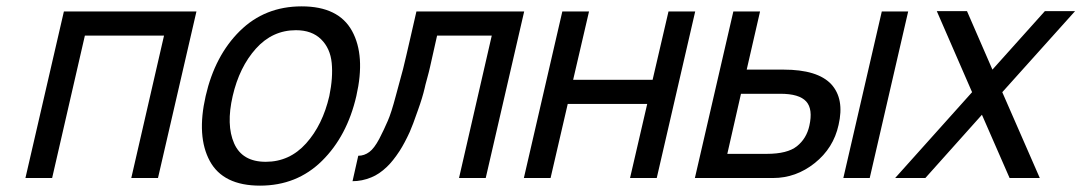

<svg xmlns="http://www.w3.org/2000/svg" viewBox="-20 -560 3402 604"><path d="M181 -524H598L477 0H393L496 -448H247L144 0H60Z M1101 -258Q1072 -132 993 -54Q914 24 798 24Q682 24 640 -53.5Q598 -131 627 -258Q656 -385 734.5 -462.5Q813 -540 929 -540Q1045 -540 1087.5 -462.5Q1130 -385 1101 -258ZM816 -51Q891 -51 943 -109Q995 -167 1016 -258Q1028 -316 1023.5 -362Q1019 -408 990 -436.5Q961 -465 911 -465Q837 -465 785 -407Q733 -349 712 -258Q691 -167 716.5 -109Q742 -51 816 -51Z M1290 -524H1629L1508 0H1424L1527 -448H1355L1333 -350Q1330 -336 1323.5 -312.5Q1317 -289 1316 -283Q1309 -253 1295 -214Q1278 -165 1269 -145Q1253 -110 1237 -85Q1216 -53 1197 -35Q1173 -12 1148 -2Q1119 10 1089 10L1107 -70Q1126 -70 1142 -82Q1157 -93 1173 -123Q1188 -152 1200 -180Q1211 -205 1225 -258Q1246 -335 1248 -343Q1251 -354 1258.5 -387Q1266 -420 1271 -441Z M1749 -524H1833L1783 -309H2033L2083 -524H2167L2046 0H1962L2016 -233H1766L1712 0H1628Z M2837 -524 2716 0H2633L2754 -524ZM2268 -76H2392Q2457 -76 2487 -100Q2517 -124 2526 -164Q2538 -217 2516 -241Q2494 -265 2435 -265H2311ZM2371 -524 2329 -341H2442H2445Q2552 -341 2595 -295Q2637 -249 2618 -167Q2602 -94 2543 -47Q2484 0 2412 0H2166L2287 -524Z M3267 -525H3362L3133 -270L3251 0H3156L3069 -199L2891 0H2796L3038 -270L2927 -525H3022L3102 -341Z"/></svg>

Font: Miedinger
Style: Italic
Weight: 400
Italic angle: -13°
Version: Version 001.000